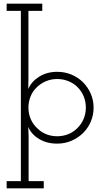

<svg xmlns="http://www.w3.org/2000/svg" viewBox="-20 -770 543 1040"><path d="M217 250H16V211H93V-711H16V-750H209V-711H134V-341Q134 -328 133.5 -314Q133 -300 133 -288Q150 -328 192 -354.5Q234 -381 290 -381Q331 -381 367 -366Q403 -351 429.5 -324.5Q456 -298 471.5 -262.5Q487 -227 487 -187Q487 -146 471.5 -110.5Q456 -75 429.5 -49Q403 -23 367 -7.5Q331 8 290 8Q260 8 234.5 1Q209 -6 189 -19Q168 -32 154 -48.5Q140 -65 133 -83Q133 -71 134 -59Q135 -47 135 -32V211H217ZM290 -342Q256 -342 227.5 -329.5Q199 -317 178 -296Q157 -276 145.5 -247.5Q134 -219 134 -187Q134 -154 146.5 -125Q159 -96 182 -75Q203 -54 230.5 -43Q258 -32 290 -32Q321 -32 349 -43Q377 -54 398 -75Q420 -96 432.5 -125Q445 -154 445 -187Q445 -221 432.5 -250Q420 -279 397 -301Q377 -320 349 -331Q321 -342 290 -342Z"/></svg>

Font: Josefin Slab
Style: Regular
Weight: 400
Designer: Santiago Orozco
Foundry: Typemade
Version: Version 2.000